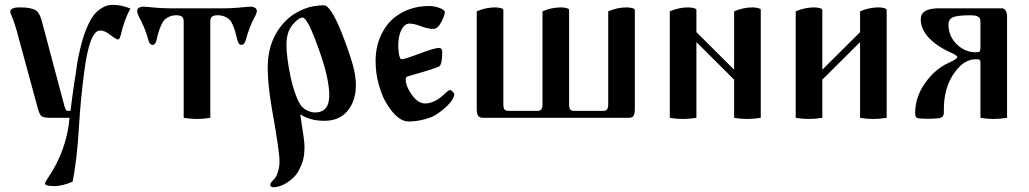

<svg xmlns="http://www.w3.org/2000/svg" viewBox="-20 -497 4342 810"><path d="M23.4 -447.3Q23.4 -457 33.7 -461.4Q43.9 -465.8 56.6 -465.8Q81.1 -465.8 93.8 -464.4Q106.4 -462.9 120.1 -458.5Q133.8 -454.1 141.1 -443.8Q148.4 -433.6 154.3 -416L252 -48.8Q255.9 -37.1 258.3 -33.2Q260.7 -29.3 266.6 -29.3H277.3Q289.1 -125 298.8 -181.6Q302.7 -212.9 306.6 -235.8Q310.5 -258.8 318.4 -291.5Q326.2 -324.2 334 -347.7Q341.8 -371.1 354 -397Q366.2 -422.9 380.4 -439Q394.5 -455.1 414.1 -465.8Q433.6 -476.6 456.1 -476.6Q492.2 -476.6 530.3 -460.9Q504.9 -416 490.2 -351.6Q484.4 -330.1 478.5 -330.1Q470.7 -330.1 441.4 -352.5Q421.9 -368.2 402.3 -368.2Q357.4 -368.2 335 -191.4Q320.3 -80.1 313.5 33.2Q304.7 181.6 286.1 269.5Q242.2 288.1 210 288.1Q169.9 288.1 169.9 277.3Q169.9 271.5 181.6 254.9Q261.7 136.7 273.4 0H193.4Q166 0 156.7 -5.9Q147.5 -11.7 140.6 -36.1L56.6 -344.7Q44.9 -392.6 26.4 -436.5Q23.4 -443.4 23.4 -447.3Z M558.6 -451.2Q558.6 -459 565.9 -463.9Q573.2 -468.8 585.9 -468.8Q595.7 -468.8 633.8 -464.8Q670.9 -461.9 694.3 -461.9H927.7Q952.1 -461.9 987.3 -464.8Q1026.4 -468.8 1036.1 -468.8Q1048.8 -468.8 1056.2 -463.9Q1063.5 -459 1063.5 -451.2Q1063.5 -441.4 1053.7 -423.8Q1032.2 -384.8 1016.6 -327.1Q1010.7 -307.6 998.5 -307.6Q986.3 -307.6 981.4 -328.1Q975.6 -351.6 972.2 -363.8Q968.8 -376 962.4 -391.1Q956.1 -406.2 948.2 -414.1Q940.4 -421.9 927.7 -427.2Q915 -432.6 897.5 -432.6Q882.8 -432.6 875 -427.2Q867.2 -421.9 867.2 -406.2V0Q838.9 4.9 810.5 4.9Q782.2 4.9 754.9 0V-406.2Q754.9 -421.9 747.1 -427.2Q739.3 -432.6 723.6 -432.6Q708 -432.6 695.3 -427.2Q682.6 -421.9 674.8 -414.1Q667 -406.2 660.2 -391.1Q653.3 -376 649.4 -363.8Q645.5 -351.6 640.6 -328.1Q635.7 -307.6 623.5 -307.6Q611.3 -307.6 606.4 -327.1Q589.8 -384.8 567.4 -423.8Q558.6 -441.4 558.6 -451.2Z M1109.4 -210.9Q1109.4 -343.8 1199.2 -421.9Q1224.6 -443.4 1262.2 -459Q1299.8 -474.6 1346.7 -474.6Q1374 -474.6 1418.9 -365.2Q1450.2 -285.2 1465.8 -232.4Q1481.4 -179.7 1481.4 -138.7Q1481.4 -72.3 1446.8 -29.8Q1412.1 12.7 1348.6 12.7Q1289.1 12.7 1249 -13.7L1247.1 -11.7Q1264.6 96.7 1264.6 119.1Q1264.6 158.2 1257.8 180.7Q1251 203.1 1237.3 228.5Q1219.7 255.9 1189.5 274.4Q1159.2 293 1131.8 293Q1127 293 1123.5 290Q1120.1 287.1 1120.1 282.2Q1120.1 273.4 1135.7 259.8Q1145.5 250 1152.3 228.5Q1159.2 207 1159.2 183.6Q1159.2 141.6 1127.9 -33.2Q1109.4 -138.7 1109.4 -210.9ZM1188.5 -308.6Q1188.5 -255.9 1206.1 -171.9Q1211.9 -141.6 1223.6 -107.9Q1235.4 -74.2 1243.2 -62.5Q1252.9 -43 1272.5 -32.7Q1292 -22.5 1308.6 -22.5Q1369.1 -22.5 1369.1 -94.7Q1369.1 -170.9 1319.3 -304.7Q1276.4 -422.9 1256.8 -422.9Q1239.3 -422.9 1213.9 -392.1Q1188.5 -361.3 1188.5 -308.6Z M1564.5 -240.2Q1564.5 -295.9 1585 -343.3Q1605.5 -390.6 1642.6 -421.9Q1705.1 -471.7 1791 -471.7Q1812.5 -471.7 1834.5 -463.4Q1856.4 -455.1 1856.4 -446.3Q1856.4 -431.6 1841.3 -403.3Q1826.2 -375 1808.6 -375Q1784.2 -375 1752 -387.7Q1727.5 -397.5 1707 -397.5Q1687.5 -397.5 1673.8 -371.6Q1660.2 -345.7 1660.2 -304.7Q1660.2 -298.8 1660.6 -291Q1661.1 -283.2 1662.6 -272.5Q1664.1 -261.7 1667 -254.4Q1669.9 -247.1 1674.8 -247.1Q1687.5 -247.1 1756.8 -273.4Q1815.4 -294.9 1831.1 -294.9Q1845.7 -294.9 1845.7 -277.3Q1845.7 -226.6 1833 -216.8Q1820.3 -209 1703.1 -175.8Q1691.4 -173.8 1691.4 -162.1Q1691.4 -136.7 1711.9 -105.5Q1740.2 -60.5 1773.4 -60.5Q1814.5 -60.5 1858.4 -103.5Q1873 -117.2 1877.9 -117.2Q1882.8 -117.2 1889.6 -110.4Q1896.5 -103.5 1896.5 -99.6Q1896.5 -84 1877 -61.5Q1857.4 -39.1 1826.2 -17.6Q1804.7 -2 1769.5 6.8Q1734.4 15.6 1704.1 15.6Q1655.3 15.6 1608.4 -64.5Q1591.8 -91.8 1578.1 -139.6Q1564.5 -187.5 1564.5 -240.2Z M1991.2 -41V-449.2Q2029.3 -465.8 2069.3 -465.8Q2081.1 -465.8 2092.3 -462.9Q2103.5 -460 2103.5 -455.1V-57.6Q2103.5 -42 2107.9 -35.6Q2112.3 -29.3 2125 -29.3H2247.1Q2258.8 -29.3 2263.7 -35.6Q2268.6 -42 2268.6 -57.6V-449.2Q2306.6 -465.8 2346.7 -465.8Q2358.4 -465.8 2369.6 -462.9Q2380.9 -460 2380.9 -455.1V-57.6Q2380.9 -42 2385.3 -35.6Q2389.6 -29.3 2402.3 -29.3H2524.4Q2536.1 -29.3 2541 -35.6Q2545.9 -42 2545.9 -57.6V-449.2Q2584 -465.8 2624 -465.8Q2635.7 -465.8 2647 -462.9Q2658.2 -460 2658.2 -455.1V-41Q2658.2 -16.6 2652.8 -8.3Q2647.5 0 2630.9 0H2018.6Q2002.9 0 1997.1 -8.3Q1991.2 -16.6 1991.2 -41Z M2805.7 0V-449.2Q2843.8 -465.8 2883.8 -465.8Q2895.5 -465.8 2906.7 -462.9Q2918 -460 2918 -455.1V-361.3L3077.1 -203.1V-449.2Q3115.2 -465.8 3155.3 -465.8Q3167 -465.8 3178.2 -462.9Q3189.5 -460 3189.5 -455.1V0Q3161.1 4.9 3132.8 4.9Q3104.5 4.9 3077.1 0V-161.1L2918 -319.3V0Q2889.6 4.9 2861.3 4.9Q2833 4.9 2805.7 0Z M3336.9 0V-449.2Q3375 -465.8 3415 -465.8Q3426.8 -465.8 3438 -462.9Q3449.2 -460 3449.2 -455.1V-203.1L3608.4 -361.3V-449.2Q3646.5 -465.8 3686.5 -465.8Q3698.2 -465.8 3709.5 -462.9Q3720.7 -460 3720.7 -455.1V0Q3692.4 4.9 3664.1 4.9Q3635.7 4.9 3608.4 0V-319.3L3449.2 -161.1V0Q3420.9 4.9 3392.6 4.9Q3364.3 4.9 3336.9 0Z M3840.8 -19.5Q3840.8 -87.9 3883.3 -147.5Q3925.8 -207 3983.4 -232.4Q4018.6 -248 4018.6 -256.8Q4018.6 -263.7 3978.5 -281.2Q3960 -290 3940.4 -302.7Q3920.9 -315.4 3903.3 -332.5Q3885.7 -349.6 3875 -371.1Q3864.3 -392.6 3864.3 -416Q3864.3 -461.9 3940.4 -461.9H4206.1Q4216.8 -461.9 4222.7 -452.1Q4228.5 -442.4 4228.5 -430.7V0Q4200.2 4.9 4171.9 4.9Q4143.6 4.9 4116.2 0V-233.4Q4116.2 -242.2 4112.8 -244.6Q4109.4 -247.1 4098.6 -247.1Q4061.5 -247.1 4032.7 -220.2Q4003.9 -193.4 3985.4 -154.3Q3961.9 -101.6 3961.9 -35.2Q3961.9 -26.4 3961.9 -22Q3961.9 -17.6 3960.4 -12.7Q3959 -7.8 3957.5 -5.9Q3956.1 -3.9 3951.2 -1.5Q3946.3 1 3941.9 1.5Q3937.5 2 3928.2 2.9Q3918.9 3.9 3909.2 3.9Q3899.4 3.9 3883.8 3.9Q3854.5 3.9 3847.7 0Q3840.8 -3.9 3840.8 -19.5ZM3981.4 -392.6Q3981.4 -344.7 4016.1 -310.5Q4050.8 -276.4 4096.7 -276.4Q4110.4 -276.4 4113.3 -280.3Q4116.2 -284.2 4116.2 -294.9V-404.3Q4116.2 -414.1 4114.3 -418.9Q4112.3 -423.8 4103 -428.2Q4093.8 -432.6 4075.2 -432.6Q4022.5 -432.6 4002 -424.8Q3981.4 -417 3981.4 -392.6Z"/></svg>

Font: Monomakh Unicode TT
Style: Medium
Weight: 500
Designer: Alexey Kryukov, Aleksandr Andreev
Version: Version 1.1